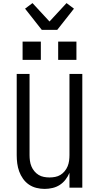

<svg xmlns="http://www.w3.org/2000/svg" viewBox="-20 -1213 640 1241"><path d="M268 8Q242 8 215.5 1.5Q189 -5 167 -20Q145 -35 129 -57.5Q113 -80 104 -105Q95 -130 91.5 -156.5Q88 -183 88 -210V-735H171V-210Q171 -192 173.5 -173.5Q176 -155 183 -138Q190 -121 202 -106.5Q214 -92 229.5 -82.5Q245 -73 263.5 -69.5Q282 -66 300 -66Q318 -66 336.5 -69.5Q355 -73 370.5 -82.5Q386 -92 398 -106.5Q410 -121 417 -138Q424 -155 426.5 -173.5Q429 -192 429 -210V-735H512V0H429V-96Q419 -72 403 -51.5Q387 -31 366 -17.5Q345 -4 319.5 2Q294 8 268 8ZM356 -826V-944H474V-826ZM126 -826V-944H244V-826ZM250 -1020 142 -1157 190 -1193 300 -1074 410 -1193 458 -1157 350 -1020Z"/></svg>

Font: Nova
Style: Regular
Weight: 400
Monospace: yes
Designer: Belleve Invis
Foundry: Belleve Invis
Version: Version 24.1.4; ttfautohint (v1.8.4)